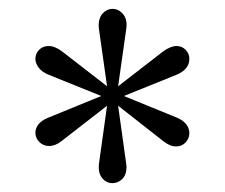

<svg xmlns="http://www.w3.org/2000/svg" viewBox="-20 -824 509 434"><path d="M247 -629 349 -708Q366 -720 379 -720Q391 -720 399.5 -711.5Q408 -703 408 -691Q408 -667 379 -655L260 -607L380 -558Q394 -552 401 -543Q408 -534 408 -523Q408 -511 399.5 -502Q391 -493 378 -493Q364 -493 349 -505L247 -585L265 -456L266 -447Q266 -429 256.5 -419.5Q247 -410 234 -410Q220 -410 210.5 -422Q201 -434 204 -456L222 -585L119 -505Q105 -494 91 -494Q78 -494 69 -503Q60 -512 60 -524Q60 -534 67 -543Q74 -552 89 -558L209 -607L90 -655Q75 -661 67.5 -671Q60 -681 60 -691Q60 -703 68.5 -711.5Q77 -720 90 -720Q104 -720 120 -708L222 -629L204 -756L203 -766Q203 -784 212.5 -794Q222 -804 234 -804Q249 -804 259 -791Q269 -778 265 -756Z"/></svg>

Font: Madhuban Light
Style: Regular
Weight: 300
Designer: jaikishan Patel
Foundry: MagicType
Version: Version 1.000